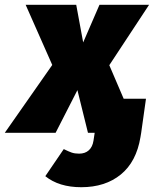

<svg xmlns="http://www.w3.org/2000/svg" viewBox="-77 -554 642 801"><path d="M439 -142H532L512 0L509 18Q492 121 427 174Q362 227 262 227Q169 227 112 181L189 68Q209 78 222 82.5Q235 87 253 87Q278 87 293.5 73Q309 59 313 33L318 0H290L246 -178L155 0H-57L141 -283L30 -534H241L270 -377L338 -534H545L379 -282Z"/></svg>

Font: Fira Sans Black
Style: Italic
Weight: 900
Italic angle: -8°
Designer: Carrois Corporate & Edenspiekermann AG
Foundry: Carrois Corporate GbR & Edenspiekermann AG
Version: Version 4.203